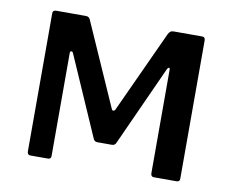

<svg xmlns="http://www.w3.org/2000/svg" viewBox="-64 -611 839 692"><g transform="rotate(10 355.5 -265.0)"><path d="M88 0Q76 0 76 -13V-519Q76 -530 89 -530H197Q209 -530 213 -520L347 -217Q349 -211 353.5 -211Q358 -211 361 -217L499 -517Q502 -523 506.5 -526.5Q511 -530 518 -530H623Q634 -530 634 -517V-11Q634 0 622 0H540Q528 0 528 -13V-392Q528 -398 524.5 -398Q521 -398 518 -392L385 -99Q381 -89 370 -89H317Q306 -89 302 -99L175 -389Q172 -396 167.5 -395.5Q163 -395 163 -388V-11Q163 0 151 0Z"/></g></svg>

Font: Libre Franklin Medium
Style: Regular
Weight: 500
Designer: Pablo Impallari, Rodrigo Fuenzalida, Nhung Nguyen
Foundry: Impallari Type
Version: Version 3.000